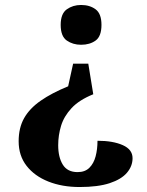

<svg xmlns="http://www.w3.org/2000/svg" viewBox="-20 -560 590 772"><path d="M335 -304 355 -181Q298 -158 267.5 -125Q237 -92 225.5 -54Q214 -16 214 24Q214 72 232.5 102Q251 132 292 132Q322 132 339.5 114.5Q357 97 364.5 68.5Q372 40 372 6Q434 6 473.5 23.5Q513 41 513 76Q513 108 490.5 134.5Q468 161 421 176.5Q374 192 300 192Q230 192 174.5 170Q119 148 87 107Q55 66 55 8Q55 -46 77 -85Q99 -124 143.5 -155Q188 -186 254 -213L274 -304ZM306 -540Q341 -540 364.5 -522.5Q388 -505 388 -460Q388 -414 364.5 -397Q341 -380 306 -380Q273 -380 248.5 -397Q224 -414 224 -460Q224 -505 248.5 -522.5Q273 -540 306 -540Z"/></svg>

Font: Noto Serif Tamil
Style: Bold
Weight: 700
Designer: Indian Type Foundry, Tom Grace, and the Monotype Design Team
Foundry: Monotype Imaging Inc.
Version: Version 2.003